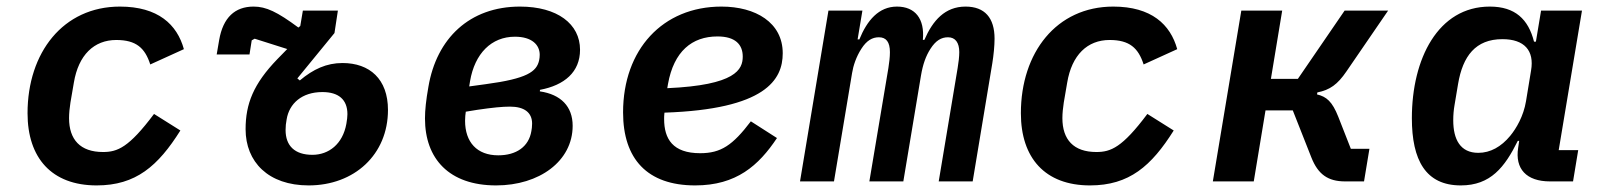

<svg xmlns="http://www.w3.org/2000/svg" viewBox="-20 -548 4841 580"><path d="M272 12.1C390.6 12.1 457.4 -46.5 524.9 -153.8L445.3 -203.8C369.3 -102.3 334.9 -88.8 291.2 -88.8C222.3 -88.8 188.6 -126.4 188.6 -191.1C188.6 -206 190.3 -222.3 192.8 -238.3L203.1 -298.3C217 -382.1 264.2 -427.2 331.3 -427.2C391.3 -427.2 418 -403.1 433.9 -353.3L535.5 -399.5C514.9 -474.1 457.4 -528.1 342.3 -528.1C170.8 -528.1 63.2 -389.2 63.2 -206C63.2 -71 136 12.1 272 12.1Z M912.3 12.1C1050.4 12.1 1152 -81 1152 -215.9C1152 -309.3 1096.6 -357.6 1014.6 -357.6C966.3 -357.6 926.5 -339.1 885.7 -305L878.2 -311.1L990.4 -448.2L1000.7 -516H894.9L887.1 -469.5L881.4 -464.8C817.5 -512.1 784.1 -528.1 746.1 -528.1C690 -528.1 653.8 -495.4 642 -426.8L634.6 -383.5H733.7L740.4 -426.1L749.3 -431.1L847.7 -399.9L817.8 -369.3C745.7 -294.7 721.9 -234.4 721.9 -157.7C721.9 -58.9 790.5 12.1 912.3 12.1ZM842.7 -155.2C842.7 -166.2 843.7 -176.1 845.9 -187.5C853.7 -235.1 891.7 -269.9 953.8 -269.9C1002.5 -269.9 1029.5 -247.5 1029.5 -203.1C1029.5 -195 1028.4 -186.4 1026.3 -174C1015.3 -112.6 973 -80.3 923.7 -80.3C870.4 -80.3 842.7 -107.6 842.7 -155.2Z M1478.7 12.1C1609 12.1 1709.9 -61.1 1709.9 -168C1709.9 -226.6 1674 -262.8 1610.8 -272L1611.2 -276.6C1685 -290.5 1732.2 -330.3 1732.2 -397.7C1732.2 -475.9 1663.4 -528.1 1550.8 -528.1C1398.4 -528.1 1298.7 -431.8 1274.1 -285.5C1267 -245.4 1263.8 -215.9 1263.8 -190C1263.8 -68.5 1336.6 12.1 1478.7 12.1ZM1384.9 -183.2C1384.9 -193.5 1386 -203.5 1387.1 -210.6L1422.2 -216.3C1468 -223 1497.5 -225.9 1520.6 -225.9C1563.2 -225.9 1587.4 -208.5 1587.4 -174.7C1587.4 -165.5 1586.3 -158 1585.2 -152C1577.4 -105.1 1540.1 -78.8 1485.1 -78.8C1420.8 -78.8 1384.9 -118.6 1384.9 -183.2ZM1397.4 -286.9 1399.9 -302.6C1414.1 -386.4 1464.5 -437.1 1535.5 -437.1C1587 -437.1 1610.4 -412.3 1610.4 -382.5C1610.4 -376.8 1609.7 -370.7 1608.7 -366.1C1601.2 -331.3 1572.1 -310.4 1447.1 -293.7Z M2079.9 12.1C2204.5 12.1 2271.7 -47.9 2327.1 -131L2248.2 -181.5C2193.2 -109 2157.7 -85.2 2095.2 -85.2C2012.4 -85.2 1986.2 -128.2 1986.2 -188.6C1986.2 -192.8 1986.2 -198.9 1987.2 -207.7C2293 -218 2344.5 -307.2 2344.5 -387.1C2344.5 -480.1 2262.4 -528.1 2159.4 -528.1C1981.9 -528.1 1862.2 -398.4 1862.2 -208.5C1862.2 -67.8 1935.4 12.1 2079.9 12.1ZM1995.7 -281.6 1997.9 -294.4C2015.6 -392.8 2070.3 -437.9 2147.4 -437.9C2201.3 -437.9 2223.7 -413.4 2223.7 -377.1C2223.7 -338.4 2203.1 -290.8 1995.7 -281.6Z M2499.3 0 2554 -327.4C2557.5 -349.4 2566.4 -376.4 2582 -400.6C2598 -425.8 2615.4 -435.4 2634.9 -435.4C2657 -435.4 2668.3 -421.2 2668.3 -390.3C2668.3 -375.7 2666.2 -358.7 2663.7 -342.7L2606.2 0H2708.8L2762.1 -319.6C2767.8 -353.3 2776.6 -378.6 2790.8 -400.6C2806.5 -425.1 2823.2 -435.4 2843.7 -435.4C2866.1 -435.4 2877.8 -419 2877.8 -390.6C2877.8 -377.5 2875.7 -358.7 2872.9 -342.7L2815.7 0H2918.3L2977.6 -356.9C2981.5 -381 2984.4 -409.4 2984.4 -431.1C2984.4 -494 2954.9 -528.1 2896.7 -528.1C2834.5 -528.1 2797.6 -485.8 2772.4 -427.6H2767.8C2773.8 -491.5 2744.3 -528.1 2689.6 -528.1C2634.6 -528.1 2599.4 -486.5 2576 -429H2570.7L2585.2 -516H2482.6L2396.7 0Z M3272.7 12.1C3391.3 12.1 3458.1 -46.5 3525.6 -153.8L3446 -203.8C3370 -102.3 3335.6 -88.8 3291.9 -88.8C3223 -88.8 3189.3 -126.4 3189.3 -191.1C3189.3 -206 3191.1 -222.3 3193.5 -238.3L3203.8 -298.3C3217.7 -382.1 3264.9 -427.2 3332 -427.2C3392 -427.2 3418.7 -403.1 3434.7 -353.3L3536.2 -399.5C3515.6 -474.1 3458.1 -528.1 3343 -528.1C3171.5 -528.1 3063.9 -389.2 3063.9 -206C3063.9 -71 3136.7 12.1 3272.7 12.1Z M3643.8 0H3767.4L3802.9 -214.5H3885.3L3941.4 -72.4C3961.6 -21.3 3991.5 0 4043.3 0H4100.5L4116.8 -98.4H4060.7L4022.7 -195.3C4004.6 -241.1 3987.2 -256 3958.5 -262.8L3959.5 -268.8C3997.5 -276.3 4020.6 -293 4047.2 -332L4173.3 -516H4041.9L3900.6 -309.7H3819.2L3853.3 -516H3729.8Z M4392.8 12.1C4483 12.1 4525.6 -43 4565 -122.5H4569.2L4566.1 -101.6C4556.1 -38 4590.9 0 4662.3 0H4731.9L4747.5 -94.5H4688.6L4758.9 -516H4635.3L4619.7 -422.2H4614C4596.9 -489.7 4557.2 -528.1 4480.5 -528.1C4323.9 -528.1 4245 -370 4245 -191.1C4245 -63.9 4286.9 12.1 4392.8 12.1ZM4370 -184.7C4370 -201 4371.4 -216.3 4373.9 -230.5L4384.6 -294.4C4398.8 -378.6 4437.5 -429.7 4518.5 -429.7C4584.9 -429.7 4615.4 -395.2 4605.1 -335.2L4589.8 -242.2C4582.4 -197.4 4560.7 -160.2 4541.9 -137.4C4514.9 -104.8 4482.2 -86.3 4445.7 -86.3C4391.3 -86.3 4370 -126.8 4370 -184.7Z"/></svg>

Font: Margiela Mono Italic SmBold It
Style: Regular
Weight: 600
Designer: Mike Abbink, Paul van der Laan, Pieter van Rosmalen
Foundry: Bold Monday
Version: Version 2.003 2021